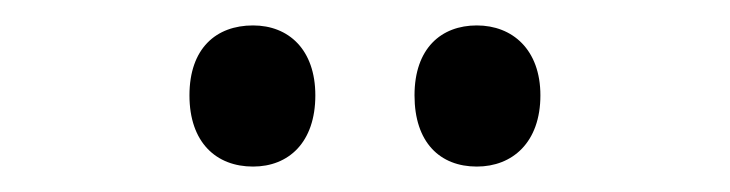

<svg xmlns="http://www.w3.org/2000/svg" viewBox="-20 -750 574 151"><path d="M129 -675C129 -638 150 -619 179 -619C207 -619 228 -638 228 -675C228 -711 207 -730 179 -730C150 -730 129 -712 129 -675ZM306 -675C306 -638 326 -619 355 -619C383 -619 405 -638 405 -675C405 -711 383 -730 355 -730C327 -730 306 -712 306 -675Z"/></svg>

Font: Noto Sans Myanmar UI Condensed Medium
Style: Regular
Weight: 500
Width: 3
Designer: Monotype Design Team
Foundry: Monotype Imaging Inc.
Version: Version 2.103